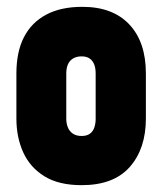

<svg xmlns="http://www.w3.org/2000/svg" viewBox="-20 -532 482 562"><path d="M407 -185V-317Q407 -409 358.5 -460.5Q310 -512 221 -512Q158 -512 115 -489Q72 -466 50 -423Q28 -380 28 -317V-185Q28 -130 48 -86Q68 -42 110 -16Q152 10 219 10Q313 10 360 -43.5Q407 -97 407 -185ZM260 -317V-184Q260 -170 256 -158.5Q252 -147 243 -140.5Q234 -134 219 -134Q203 -134 193 -141Q183 -148 178.5 -159.5Q174 -171 174 -184V-317Q174 -334 179.5 -345Q185 -356 195 -361.5Q205 -367 219 -367Q233 -367 242 -361Q251 -355 255.5 -344Q260 -333 260 -317Z"/></svg>

Font: Advent Pro ExtraBold
Style: Regular
Weight: 800
Designer: VivaRado, Andreas Kalpakidis
Foundry: VivaRado, Andreas Kalpakidis
Version: Version 3.000